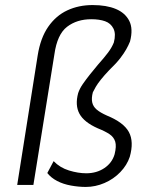

<svg xmlns="http://www.w3.org/2000/svg" viewBox="-20 -731 596 759"><path d="M319 8Q291 8 260.5 2.5Q230 -3 206 -15.5Q182 -28 167 -47L192 -94Q217 -68 253 -57Q289 -46 321 -46Q362 -46 392.5 -66.5Q423 -87 433 -121Q441 -153 435.5 -171Q430 -189 413 -200.5Q396 -212 366 -224Q312 -248 294 -281.5Q276 -315 289 -363Q295 -381 307.5 -399Q320 -417 335.5 -436.5Q351 -456 367 -475Q392 -503 407 -523Q422 -543 430 -563Q439 -597 428.5 -618Q418 -639 395.5 -647Q373 -655 341 -655Q284 -655 245 -625Q206 -595 195 -516L112 0H48L129 -512Q140 -581 170.5 -625Q201 -669 246 -690Q291 -711 346 -711Q401 -711 438 -695.5Q475 -680 491 -648.5Q507 -617 494 -567Q488 -552 479 -536Q470 -520 455 -500.5Q440 -481 412 -454Q392 -433 378.5 -416Q365 -399 358.5 -387.5Q352 -376 347 -366Q341 -343 344.5 -326.5Q348 -310 362 -298Q376 -286 403 -274Q469 -247 489.5 -209Q510 -171 493 -111Q482 -78 455.5 -50.5Q429 -23 393 -7.5Q357 8 319 8Z"/></svg>

Font: Nunito Sans 7pt Condensed Light
Style: Italic
Weight: 300
Width: 3
Italic angle: -9°
Designer: Vernon Adams
Foundry: Vernon Adams
Version: Version 3.101;gftools[0.9.27]